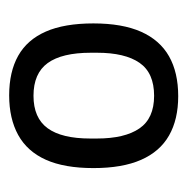

<svg xmlns="http://www.w3.org/2000/svg" viewBox="-15 -723 409 419"><g transform="rotate(-90 189.5 -513.5)"><path d="M189.1 -329.1Q138.4 -329.1 103.3 -349.1Q68.2 -369.1 50.2 -410.1Q32.2 -451.1 32.2 -514.1Q32.2 -577.5 50.4 -618Q68.6 -658.5 104.4 -678.3Q140.2 -698 190.9 -698Q242.2 -698 277.3 -678.3Q312.4 -658.5 330.1 -618Q347.9 -577.5 347.9 -514.1Q347.9 -451.1 329.7 -410.1Q311.4 -369.1 276.1 -349.1Q240.8 -329.1 189.1 -329.1ZM190 -381.7Q239.9 -381.7 261.9 -413.5Q283.9 -445.3 283.9 -506.2V-519.8Q283.9 -582.9 261.4 -613.9Q238.9 -644.9 190 -644.9Q141.7 -644.9 119.2 -614.1Q96.7 -583.4 96.7 -520.8V-506.8Q96.7 -445.8 118.7 -413.8Q140.6 -381.7 190 -381.7Z"/></g></svg>

Font: Archivo SemiBold
Style: Regular
Weight: 600
Designer: Hector Gatti
Foundry: Omnibus-Type
Version: Version 2.001